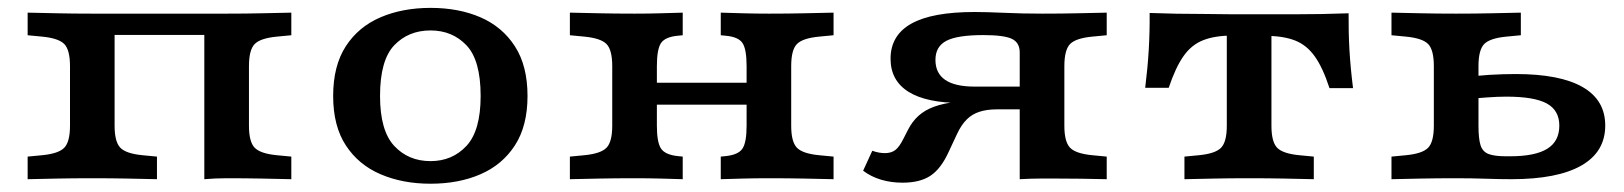

<svg xmlns="http://www.w3.org/2000/svg" viewBox="-20 -448 4059 480"><path d="M490.8 0V-413.9H546.6Q595.1 -413.9 633.8 -414.8Q672.5 -415.6 708.3 -416.4V-359.9L671.7 -356.4Q630.8 -352.4 616.6 -337.8Q602.4 -323.1 602.4 -282.7V-133.6Q602.4 -93.6 616.6 -78.8Q630.8 -64 671.7 -60L708.3 -56.5V0Q672.5 -0.8 633.8 -1.6Q595.1 -2.4 546.6 -2.4Q518.9 -2.4 490.8 0ZM210.7 -2.4Q162.3 -2.4 123.8 -1.6Q85.3 -0.8 49.1 0V-56.5L85.7 -60Q126.6 -64 140.8 -78.8Q155 -93.6 155 -133.6V-282.7Q155 -323.1 140.8 -337.8Q126.6 -352.4 85.7 -356.4L49.1 -359.9V-416.4Q85.3 -415.6 123.8 -414.8Q162.3 -413.9 210.7 -413.9H266.5V-133.6Q266.5 -93.6 280.7 -78.8Q294.9 -64 335.8 -60L372.4 -56.5V0Q336.6 -0.8 297.9 -1.6Q259.2 -2.4 210.7 -2.4ZM238.1 -360.7V-413.9H519.8V-360.7Z M1056.3 11.3Q986.5 11.3 931.4 -12.4Q876.3 -36 844.6 -84.5Q812.9 -132.9 812.9 -208.1Q812.9 -283.4 844.4 -332.2Q876 -381 931.2 -404.7Q986.5 -428.3 1056.3 -428.3Q1126.9 -428.3 1181.3 -404.7Q1235.8 -381 1267.3 -332.2Q1298.8 -283.4 1298.8 -208.1Q1298.8 -133.2 1267.3 -84.6Q1235.8 -36 1181.3 -12.4Q1126.9 11.3 1056.3 11.3ZM1056.3 -45.2Q1110.8 -45.2 1146.2 -83.3Q1181.6 -121.4 1181.6 -208.1Q1181.6 -297.4 1146.2 -334.7Q1110.8 -371.9 1056.3 -371.9Q1001 -371.9 965.5 -334.7Q930.1 -297.4 930.1 -208.1Q930.1 -121.4 965.5 -83.3Q1001 -45.2 1056.3 -45.2Z M1902.3 -2.4Q1866.7 -2.4 1837.7 -1.6Q1808.7 -0.8 1781.9 0V-56.5L1793.8 -57.7Q1825.8 -60.9 1836.1 -76.4Q1846.5 -91.9 1846.5 -133.6V-208.2H1958V-133.6Q1958 -93.6 1972.2 -78.8Q1986.4 -64 2027.3 -60L2063.9 -56.5V0Q2028.2 -0.8 1989.4 -1.6Q1950.7 -2.4 1902.3 -2.4ZM1566.4 -2.4Q1517.9 -2.4 1479.4 -1.6Q1440.9 -0.8 1404.7 0V-56.5L1441.3 -60Q1482.2 -64 1496.4 -78.8Q1510.6 -93.6 1510.6 -133.6V-282.7Q1510.6 -323.1 1496.4 -337.8Q1482.2 -352.4 1441.3 -356.4L1404.7 -359.9V-416.4Q1440.9 -415.6 1479.4 -414.8Q1517.9 -413.9 1566.4 -413.9Q1602.3 -413.9 1631.1 -414.8Q1660 -415.6 1686.8 -416.4V-359.9L1674.9 -358.7Q1643.3 -355.9 1632.7 -340.6Q1622.2 -325.3 1622.2 -282.7V-133.6Q1622.2 -91.9 1632.7 -76.4Q1643.3 -60.9 1674.9 -57.7L1686.8 -56.5V0Q1660 -0.8 1631.1 -1.6Q1602.3 -2.4 1566.4 -2.4ZM1846.5 -208.2V-282.7Q1846.5 -325.3 1836.1 -340.6Q1825.8 -355.9 1793.8 -358.7L1781.9 -359.9V-416.4Q1808.7 -415.6 1837.7 -414.8Q1866.7 -413.9 1902.3 -413.9Q1950.7 -413.9 1989.4 -414.8Q2028.2 -415.6 2063.9 -416.4V-359.9L2027.3 -356.4Q1986.4 -352.4 1972.2 -337.8Q1958 -323.1 1958 -282.7V-208.2ZM1577.9 -186.3V-241.1H1890.1V-186.3Z M2529.3 0V-317Q2529.3 -341.5 2509.6 -350.9Q2489.9 -360.3 2438.3 -360.3Q2373.4 -360.3 2346 -346Q2318.6 -331.7 2318.6 -298.3Q2318.6 -264.9 2343.1 -248.2Q2367.5 -231.5 2416.9 -231.5H2572.7V-190.6H2382.7Q2295.8 -190.6 2251.1 -218.6Q2206.4 -246.7 2206.4 -301.2Q2206.4 -359.7 2258.3 -388.9Q2310.3 -418 2416.2 -418Q2445.2 -418 2490.3 -416Q2535.4 -413.9 2585.5 -413.9H2585.1Q2633.6 -413.9 2672.3 -414.8Q2711 -415.6 2746.8 -416.4V-359.9L2710.2 -356.4Q2669.2 -352.4 2655.1 -337.8Q2640.9 -323.1 2640.9 -282.7V-133.6Q2640.9 -93.6 2655.1 -78.8Q2669.2 -64 2710.2 -60L2746.8 -56.5V0Q2717.6 -0.8 2682.6 -1.2Q2647.5 -1.6 2625.8 -1.6Q2604 -1.6 2580.6 -1.6Q2557.2 -1.6 2529.3 0ZM2236.4 8.7Q2207.4 8.7 2182.6 1.2Q2157.7 -6.2 2137.8 -21.2L2160.7 -71.1Q2177.1 -65.2 2192.2 -65.2Q2208.3 -65.2 2218.4 -73Q2228.5 -80.8 2238.8 -101.6L2250.2 -123.9Q2260.7 -144.5 2276.4 -158.6Q2292.1 -172.8 2315.5 -181.3Q2338.9 -189.9 2372.3 -193.5Q2405.7 -197.2 2452.4 -197.2H2558.6V-174.6H2471.8Q2447 -174.6 2428.4 -168.5Q2409.9 -162.5 2396.6 -149.1Q2383.3 -135.8 2372.9 -113.7L2351.4 -67.7Q2332.3 -26 2306.2 -8.7Q2280.1 8.7 2236.4 8.7Z M3102.8 -2.4Q3054.3 -2.4 3015.8 -1.6Q2977.3 -0.8 2941.1 0V-56.5L2977.7 -60Q3018.6 -64 3032.8 -78.8Q3047 -93.6 3047 -133.6V-208.2H3158.6V-133.6Q3158.6 -93.6 3172.7 -78.8Q3186.9 -64 3227.8 -60L3264.5 -56.5V0Q3228.7 -0.8 3189.9 -1.6Q3151.2 -2.4 3102.8 -2.4ZM3061.8 -359.1Q3017.4 -359.1 2988 -347.5Q2958.6 -336 2938.8 -307.7Q2918.9 -279.5 2901.8 -228.5H2843Q2849.3 -279.5 2851.9 -324Q2854.5 -368.6 2854.1 -415.6Q2888.3 -414.3 2921.7 -413.7Q2955.2 -413.1 2989.4 -413.1L3061.8 -412.3H3143.7H3216.1Q3250.4 -412.3 3283.8 -412.9Q3317.2 -413.5 3351.5 -414.8Q3351.1 -367.8 3353.6 -323.2Q3356.2 -278.6 3362.6 -227.7H3303.7Q3287.1 -278.7 3267 -306.9Q3247 -335.2 3217.8 -346.7Q3188.5 -358.3 3143.7 -358.3ZM3047 -208.2V-374.4H3158.6V-208.2Z M3564.6 -208.2V-282.7Q3564.6 -323.1 3550.5 -337.8Q3536.3 -352.4 3495.4 -356.4L3458.7 -359.9V-416.4Q3495 -415.6 3533.5 -414.8Q3572 -413.9 3620.4 -413.9Q3668.9 -413.9 3707.6 -414.8Q3746.3 -415.6 3782.1 -416.4V-359.9L3745.5 -356.4Q3704.6 -352.4 3690.4 -337.8Q3676.2 -323.1 3676.2 -282.7V-208.2ZM3620.4 -2.4Q3572 -2.4 3533.5 -1.6Q3495 -0.8 3458.7 0V-56.5L3495.4 -60Q3536.3 -64 3550.5 -78.8Q3564.6 -93.6 3564.6 -133.6V-208.2H3676.2V-133.4Q3676.2 -101.1 3681.4 -84.8Q3686.7 -68.5 3701.6 -62.9Q3716.5 -57.3 3745.5 -57.3H3755.1Q3817.8 -57.3 3848 -76Q3878.3 -94.7 3878.3 -133.8Q3878.3 -172.1 3847 -189.3Q3815.7 -206.4 3745.8 -206.4Q3723.9 -206.4 3697 -204.4Q3670.1 -202.5 3639.2 -199.4L3638.8 -254.2Q3670.8 -259 3704 -260.9Q3737.2 -262.9 3769.5 -262.9Q3879.9 -262.9 3936.5 -230.4Q3993.1 -197.9 3993.1 -134.2Q3993.1 -68.2 3933.3 -34.1Q3873.5 0 3758.4 0Q3729.2 0 3694.5 -1.2Q3659.9 -2.4 3620.4 -2.4Z"/></svg>

Font: Playfair 5pt SemiExpanded Light
Style: Regular
Weight: 300
Width: 6
Designer: Claus Eggers Sørensen
Foundry: Claus Eggers Sørensen
Version: Version 2.203